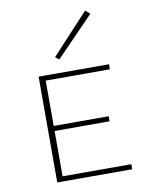

<svg xmlns="http://www.w3.org/2000/svg" viewBox="-81 -763 634 822"><g transform="rotate(-10 236.5 -352.0)"><path d="M201 -517 185 -530 346 -704 366 -687ZM427 -22V0H101V-460H407V-438H128V-241H367V-219H128V-22Z"/></g></svg>

Font: Ysabeau SC Extralight
Style: Regular
Weight: 200
Designer: Christian Thalmann (Catharsis Fonts)
Version: Version 0.003